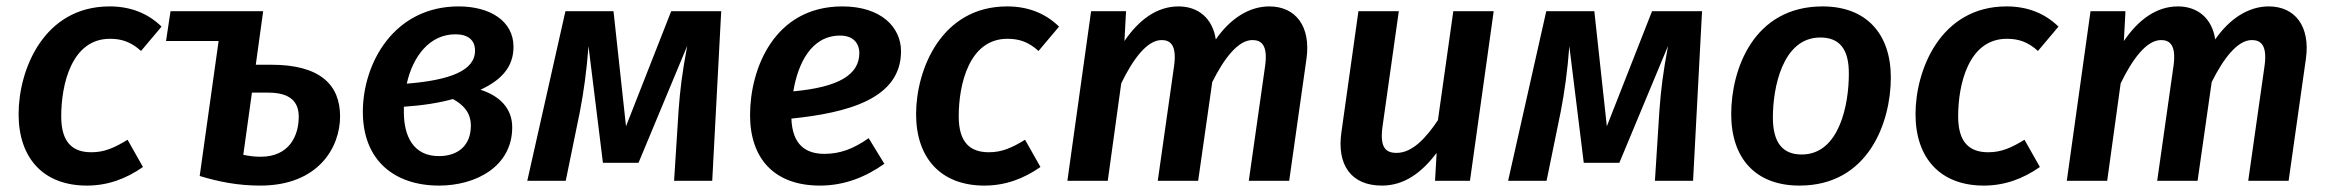

<svg xmlns="http://www.w3.org/2000/svg" viewBox="-20 -564 7268 599"><path d="M322 -544C116 -544 38 -346 38 -208C38 -70 116 15 251 15C316 15 373 -6 426 -43L378 -128C337 -103 306 -89 265 -89C207 -89 171 -119 171 -201C171 -300 203 -443 323 -443C360 -443 389 -433 420 -405L484 -481C440 -524 385 -544 322 -544Z M827 -362H778L801 -529H512L498 -436H662L603 -15C662 3 722 15 792 15C973 15 1041 -104 1041 -201C1041 -299 979 -362 827 -362ZM793 -75C773 -75 759 -77 739 -81L766 -275H817C887 -275 912 -245 912 -200C912 -141 883 -75 793 -75Z M1411 -544C1209 -544 1112 -367 1112 -215C1112 -64 1210 15 1350 15C1464 15 1578 -44 1578 -167C1578 -228 1536 -266 1479 -284C1548 -316 1582 -358 1582 -418C1582 -499 1508 -544 1411 -544ZM1401 -457C1440 -457 1462 -439 1462 -406C1462 -344 1385 -314 1249 -303C1268 -388 1320 -457 1401 -457ZM1393 -255C1424 -238 1449 -214 1449 -172C1449 -111 1410 -77 1349 -77C1269 -77 1240 -140 1240 -214V-231C1299 -235 1350 -243 1393 -255Z M2230 -529H2074L1933 -170L1894 -529H1744L1625 0H1745L1789 -215C1801 -277 1810 -341 1816 -420L1861 -56H1972L2124 -421C2108 -335 2102 -287 2097 -219L2083 0H2202Z M2791 -404C2791 -479 2729 -544 2608 -544C2395 -544 2320 -349 2320 -205C2320 -71 2394 15 2538 15C2615 15 2681 -12 2739 -53L2690 -133C2642 -99 2600 -84 2552 -84C2494 -84 2452 -112 2449 -194C2623 -212 2791 -255 2791 -404ZM2455 -279C2469 -364 2510 -453 2601 -453C2648 -453 2661 -422 2661 -399C2661 -331 2597 -292 2455 -279Z M3122 -544C2916 -544 2838 -346 2838 -208C2838 -70 2916 15 3051 15C3116 15 3173 -6 3226 -43L3178 -128C3137 -103 3106 -89 3065 -89C3007 -89 2971 -119 2971 -201C2971 -300 3003 -443 3123 -443C3160 -443 3189 -433 3220 -405L3284 -481C3240 -524 3185 -544 3122 -544Z M3940 -544C3877 -544 3818 -506 3773 -441C3763 -508 3717 -544 3657 -544C3589 -544 3533 -502 3488 -436L3493 -529H3384L3310 0H3436L3478 -304C3514 -378 3558 -439 3604 -439C3630 -439 3652 -425 3643 -359L3592 0H3718L3762 -308C3798 -380 3842 -439 3887 -439C3914 -439 3936 -425 3927 -359L3876 0H4002L4056 -381C4070 -482 4022 -544 3940 -544Z M4291 15C4361 15 4415 -25 4462 -87L4457 0H4566L4640 -529H4514L4466 -189C4431 -137 4388 -87 4337 -87C4301 -87 4285 -106 4293 -168L4344 -529H4218L4165 -152C4150 -50 4195 15 4291 15Z M5290 -529H5134L4993 -170L4954 -529H4804L4685 0H4805L4849 -215C4861 -277 4870 -341 4876 -420L4921 -56H5032L5184 -421C5168 -335 5162 -287 5157 -219L5143 0H5262Z M5594 15C5810 15 5879 -184 5879 -322C5879 -458 5803 -544 5666 -544C5451 -544 5381 -348 5381 -208C5381 -70 5457 15 5594 15ZM5601 -82C5542 -82 5511 -118 5511 -198C5511 -288 5540 -447 5659 -447C5718 -447 5749 -412 5748 -332C5748 -242 5720 -82 5601 -82Z M6240 -544C6034 -544 5956 -346 5956 -208C5956 -70 6034 15 6169 15C6234 15 6291 -6 6344 -43L6296 -128C6255 -103 6224 -89 6183 -89C6125 -89 6089 -119 6089 -201C6089 -300 6121 -443 6241 -443C6278 -443 6307 -433 6338 -405L6402 -481C6358 -524 6303 -544 6240 -544Z M7058 -544C6995 -544 6936 -506 6891 -441C6881 -508 6835 -544 6775 -544C6707 -544 6651 -502 6606 -436L6611 -529H6502L6428 0H6554L6596 -304C6632 -378 6676 -439 6722 -439C6748 -439 6770 -425 6761 -359L6710 0H6836L6880 -308C6916 -380 6960 -439 7005 -439C7032 -439 7054 -425 7045 -359L6994 0H7120L7174 -381C7188 -482 7140 -544 7058 -544Z"/></svg>

Font: Fira Sans Medium
Style: Italic
Weight: 500
Italic angle: -8°
Designer: bBox Type GmbH & Carrois Corporate GbR & Edenspiekermann AG
Foundry: bBox Type GmbH & Carrois Corporate GbR & Edenspiekermann AG
Version: Version 4.301;PS 004.301;hotconv 1.0.88;makeotf.lib2.5.64775